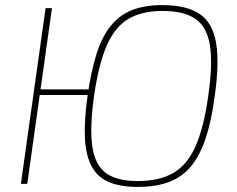

<svg xmlns="http://www.w3.org/2000/svg" viewBox="-20 -722 931 754"><path d="M617 -702Q712 -702 763.5 -667.5Q815 -633 828.5 -554Q842 -475 823 -343Q810 -245 787 -177Q764 -109 729 -67.5Q694 -26 643 -7Q592 12 521 12Q452 12 407.5 -7Q363 -26 340 -68.5Q317 -111 313.5 -179.5Q310 -248 324 -347Q338 -445 360 -513Q382 -581 416.5 -622.5Q451 -664 500 -683Q549 -702 617 -702ZM184 -690 87 0H62L159 -690ZM353 -371 350 -349H128L131 -371ZM618 -679Q536 -679 483 -647Q430 -615 398.5 -541.5Q367 -468 349 -343Q332 -220 342.5 -147Q353 -74 396 -42.5Q439 -11 520 -11Q606 -11 661 -43Q716 -75 748.5 -149Q781 -223 798 -347Q816 -471 804.5 -543.5Q793 -616 748 -647.5Q703 -679 618 -679Z"/></svg>

Font: Exo 2 Thin
Style: Italic
Weight: 250
Italic angle: -8°
Designer: Natanael Gama
Foundry: Natanael Gama
Version: Version 2.010